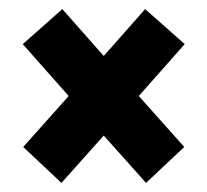

<svg xmlns="http://www.w3.org/2000/svg" viewBox="-20 -461 456 422"><path d="M115 -59 31 -138 131 -250 30 -364 117 -441 208 -338 299 -441 386 -364 285 -250 385 -138 301 -59 208 -163Z"/></svg>

Font: Blaka Ink
Style: Regular
Weight: 400
Designer: Mohamed Gaber
Foundry: Kief Type Foundry
Version: Version 1.003; ttfautohint (v1.8.4.7-5d5b)